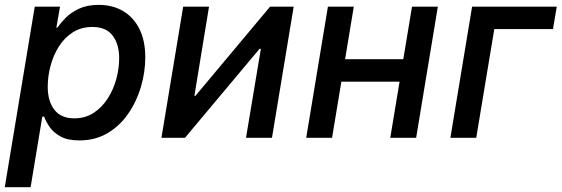

<svg xmlns="http://www.w3.org/2000/svg" viewBox="-28 -570 2323 794"><path d="M-8.3 204.1 115.7 -542.5H220.2L205.1 -455.6H209Q222.7 -475.1 244.4 -497.1Q266.1 -519 299.6 -534.4Q333 -549.8 379.9 -549.8Q438.5 -549.8 481.7 -523.9Q524.9 -498 548.8 -449.7Q572.8 -401.4 572.8 -333Q572.8 -271.5 554.7 -210.4Q536.6 -149.4 502 -99.4Q467.3 -49.3 416.5 -19.3Q365.7 10.7 300.3 10.7Q251 10.7 221.4 -6.1Q191.9 -22.9 176.5 -45.9Q161.1 -68.8 154.3 -87.9H147L98.6 204.1ZM278.8 -80.6Q324.7 -80.6 359.4 -103.3Q394 -126 417.7 -163.1Q441.4 -200.2 453.1 -243.7Q464.8 -287.1 464.8 -329.1Q464.8 -387.2 437.7 -422.9Q410.6 -458.5 354 -458.5Q308.6 -458.5 273.9 -436.8Q239.3 -415 216.1 -378.7Q192.9 -342.3 181.2 -298.6Q169.4 -254.9 169.4 -211.4Q169.4 -151.4 197 -116Q224.6 -80.6 278.8 -80.6Z M1096.7 0H989.3L1050.8 -368.2H1045.4L736.8 0H639.6L729.5 -542.5H836.4L775.9 -173.8H780.3L1088.9 -542.5H1186.5Z M1666.5 -325.2 1650.9 -232.4H1356.4L1371.6 -325.2ZM1435.1 -542.5 1345.2 0H1238.3L1328.1 -542.5ZM1782.7 -542.5 1692.9 0H1585.9L1675.8 -542.5Z M2274.4 -542.5 2258.8 -449.7H2016.1L1941.4 0H1834.5L1924.3 -542.5Z"/></svg>

Font: Inter 16pt Medium
Style: Italic
Weight: 500
Italic angle: -9.3988°
Version: Version 4.001;git-66647c0bb